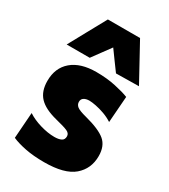

<svg xmlns="http://www.w3.org/2000/svg" viewBox="-193 -866 858 974"><g transform="rotate(30 236.0 -379.5)"><path d="M225.5 14.5Q163 14.5 115.2 5Q67.5 -4.5 36 -18.5L47 -170Q79.5 -148.5 124 -135.5Q168.5 -122.5 207 -122.5Q231.5 -122.5 246.5 -129.8Q261.5 -137 261.5 -157Q261.5 -174.5 241.8 -183.2Q222 -192 171 -204.5Q99.5 -222.5 67 -256.8Q34.5 -291 34.5 -351.5Q34.5 -428 85.2 -471.2Q136 -514.5 228 -514.5Q289.5 -514.5 340.5 -503.5Q391.5 -492.5 421.5 -480.5L410 -327Q387 -342 360 -351.8Q333 -361.5 308.8 -366.2Q284.5 -371 270 -371Q250.5 -371 238.2 -363.2Q226 -355.5 226 -339.5Q226 -323.5 239.2 -312.8Q252.5 -302 295.5 -291Q380.5 -269 415.8 -239.2Q451 -209.5 451 -150.5Q451 -76.5 398 -31Q345 14.5 225.5 14.5ZM317 -558Q297.5 -584.5 278 -611.2Q258.5 -638 239 -665Q219.5 -638.5 200.2 -612.2Q181 -586 162 -560H27Q56 -613 85.2 -666.5Q114.5 -720 144.5 -774.5H333Q363 -720 392.2 -666.5Q421.5 -613 450.5 -560Z"/></g></svg>

Font: Commissioner ExtraBold
Style: Regular
Weight: 800
Designer: Kostas Bartsokas
Foundry: Kostas Bartsokas
Version: Version 1.000; ttfautohint (v1.8.3)